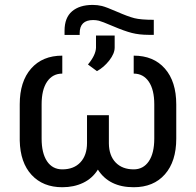

<svg xmlns="http://www.w3.org/2000/svg" viewBox="-20 -763 808 793"><path d="M532.2 -533.2Q614.3 -533.2 661.1 -479.7Q708 -426.3 708 -331.5V-190.4Q708 -96.2 661.1 -43Q614.3 10.3 532.2 10.3Q430.7 10.3 384.3 -62.5Q361.3 -25.9 323.2 -7.8Q285.2 10.3 237.3 10.3Q157.7 10.3 110.6 -40.5Q63.5 -91.3 61.5 -182.6V-332Q61.5 -426.3 108.4 -479.7Q155.3 -533.2 237.3 -533.2V-459Q197.3 -459 174.6 -425.8Q151.9 -392.6 151.9 -332V-190.4Q151.9 -130.4 174.3 -96.9Q196.8 -63.5 237.3 -63.5Q285.2 -63.5 312.3 -92.8Q339.4 -122.1 339.4 -172.4V-287.1H429.7V-170.9Q430.2 -120.6 457.5 -92Q484.9 -63.5 532.2 -63.5Q571.8 -63.5 594.5 -96.7Q617.2 -129.9 617.2 -190.9V-332Q617.2 -392.6 594.5 -425.8Q571.8 -459 532.2 -459ZM615.2 -681.2V-619.1H593.8Q555.2 -619.1 524.4 -627Q493.7 -634.8 446.8 -654.8Q399.9 -674.8 388.2 -677.5Q376.5 -680.2 364.7 -680.2Q309.1 -680.2 309.1 -626V-618.7H246.6V-636.2Q246.6 -689.9 277.6 -716.3Q308.6 -742.7 362.8 -742.7Q382.8 -742.7 400.9 -738.3Q418.9 -733.9 463.6 -714.4Q508.3 -694.8 534.9 -688Q561.5 -681.2 615.2 -681.2ZM343.3 -496.6Q375 -534.7 376.5 -565.4V-616.2H453.6V-566.4Q453.6 -542 431.4 -513.4Q409.2 -484.9 380.4 -469.2Z"/></svg>

Font: Roboto-ThirdPerson-AD3FC
Style: ThirdPerson-AD3FC
Weight: 400
Designer: Google
Version: Version 2.137; 2017